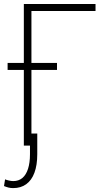

<svg xmlns="http://www.w3.org/2000/svg" viewBox="-25 -731 536 964"><path d="M454.6 -710.9V-675.8H132.8V0H94.7V-710.9ZM261.2 -415V-379.9H13.2V-415ZM125.5 -60.5H162.1V43.5Q162.1 98.1 147.9 136.2Q133.8 174.3 106.7 193.8Q79.6 213.4 41.5 213.4Q28.3 213.4 17.6 210.7Q6.8 208 -4.9 203.1L0.5 169.4Q6.8 172.4 19.3 175.3Q31.7 178.2 41.5 178.2Q68.8 178.2 87.4 162.6Q106 147 115.7 116.7Q125.5 86.4 125.5 43.5Z"/></svg>

Font: Roboto Condensed ExtraLight
Style: Regular
Weight: 250
Designer: Christian Robertson
Foundry: Google
Version: Version 3.008; 2023